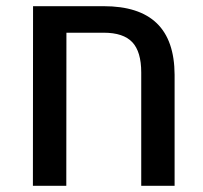

<svg xmlns="http://www.w3.org/2000/svg" viewBox="-20 -598 654 618"><path d="M85.9 0 86.4 -578.1H313.5Q427.7 -578.1 484.6 -523.2Q541.5 -468.3 542 -357.4V0H434.6V-364.7Q434.6 -431.6 405.8 -462.2Q377 -492.7 314 -492.7H193.8L193.4 0Z"/></svg>

Font: Heebo Medium
Style: Regular
Weight: 500
Designer: Oded Ezer
Foundry: Ezer Type House
Version: Version 3.100